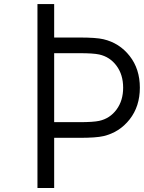

<svg xmlns="http://www.w3.org/2000/svg" viewBox="-20 -937 717 957"><path d="M375.7 -328.1Q445.3 -328.1 474.6 -334.6Q528 -346.4 560.9 -391Q593.8 -435.5 593.8 -500Q593.8 -564.5 560.9 -609Q528 -653.6 474.6 -665.4Q445.3 -671.9 375.7 -671.9H250V-328.1ZM250 0H166.7V-916.7H250V-750H375.7Q459.6 -750 495.4 -741.5Q575.5 -722.7 626.3 -657.9Q677.1 -593.1 677.1 -500Q677.1 -406.9 626.3 -342.1Q575.5 -277.3 495.4 -258.5Q459.6 -250 375.7 -250H250Z"/></svg>

Font: Monoid
Style: Regular
Weight: 400
Width: 4
Monospace: yes
Designer: Andreas Larsen (@larsenwork)
Version: Version 0.61